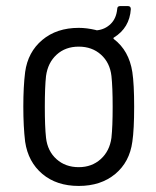

<svg xmlns="http://www.w3.org/2000/svg" viewBox="-20 -606 515 634"><path d="M423 -254Q423 -178 417 -138Q408 -71 360.5 -31.5Q313 8 240 8Q167 8 120 -31.5Q73 -71 63 -138Q57 -188 57 -254Q57 -320 63 -368Q72 -434 119.5 -474Q167 -514 240 -514Q266 -514 296 -507Q297 -506 301 -506Q327 -509 345.5 -527Q364 -545 367 -576Q367 -586 377 -586H402Q412 -586 412 -576Q408 -514 356 -482Q353 -480 356 -477Q406 -439 417 -368Q423 -328 423 -254ZM352 -253Q352 -319 348 -355Q343 -399 313.5 -425.5Q284 -452 240 -452Q196 -452 167 -425.5Q138 -399 132 -355Q128 -319 128 -253Q128 -187 132 -151Q137 -107 166.5 -80.5Q196 -54 240 -54Q283 -54 312.5 -80.5Q342 -107 348 -151Q352 -188 352 -253Z"/></svg>

Font: Barlow Semi Condensed
Style: Regular
Weight: 400
Width: 4
Designer: Jeremy Tribby
Foundry: Tribby Type
Version: Version 1.408;December 10, 2018;FontCreator 11.5.0.2430 64-b